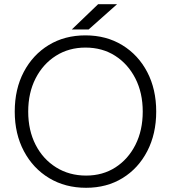

<svg xmlns="http://www.w3.org/2000/svg" viewBox="-20 -880 812 912"><path d="M389 12Q290 12 213.5 -34Q137 -80 93.5 -162Q50 -244 50 -350Q50 -457 93 -538.5Q136 -620 211.5 -666Q287 -712 386 -712Q485 -712 561 -665.5Q637 -619 679.5 -537.5Q722 -456 722 -350Q722 -244 679.5 -162Q637 -80 562 -34Q487 12 389 12ZM389 -46Q468 -46 528.5 -85Q589 -124 623.5 -192.5Q658 -261 658 -350Q658 -439 623 -507.5Q588 -576 527 -615Q466 -654 386 -654Q307 -654 245.5 -615Q184 -576 149 -507.5Q114 -439 114 -350Q114 -261 149 -192.5Q184 -124 246.5 -85Q309 -46 389 -46ZM321 -740 446 -860H536L401 -740Z"/></svg>

Font: Figtree Light Light
Style: Regular
Weight: 300
Version: Version 2.001;gftools[0.9.30]